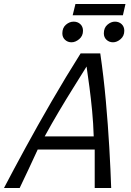

<svg xmlns="http://www.w3.org/2000/svg" viewBox="-79 -947 659 967"><path d="M-59 0Q-12 -90 49 -202Q110 -314 181 -436.5Q252 -559 327 -678H426Q443 -562 454 -439.5Q465 -317 471.5 -203.5Q478 -90 481 0H398V-194H111Q89 -145 65.5 -96Q42 -47 20 0ZM146 -260H393Q391 -326 385 -388.5Q379 -451 371.5 -508Q364 -565 357 -612Q326 -562 290 -504.5Q254 -447 217.5 -385.5Q181 -324 146 -260ZM281 -734Q262 -734 248.5 -746.5Q235 -759 235 -779Q235 -807 253 -822.5Q271 -838 292 -838Q312 -838 325.5 -825.5Q339 -813 339 -792Q339 -766 320 -750Q301 -734 281 -734ZM490 -734Q471 -734 457.5 -746.5Q444 -759 444 -779Q444 -807 462 -822.5Q480 -838 500 -838Q520 -838 533.5 -825.5Q547 -813 547 -792Q547 -766 528.5 -750Q510 -734 490 -734ZM287 -870 301 -927H553L540 -870Z"/></svg>

Font: Ubuntu Sans Mono
Style: Italic
Weight: 400
Italic angle: -13.5°
Monospace: yes
Designer: Dalton Maag Ltd
Foundry: Dalton Maag Ltd
Version: Version 1.006